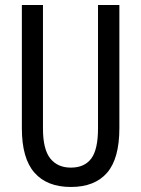

<svg xmlns="http://www.w3.org/2000/svg" viewBox="-20 -734 562 764"><path d="M455 -224Q455 -103 406 -46.5Q357 10 262 10Q167 10 117 -47Q67 -104 67 -223V-714H151V-222Q151 -140 180 -103.5Q209 -67 262 -67Q316 -67 343 -103Q370 -139 370 -223V-714H455Z"/></svg>

Font: Noto Sans Lao ExtraCondensed
Style: Regular
Weight: 400
Width: 2
Designer: Monotype Design Team
Foundry: Monotype Imaging Inc.
Version: Version 2.003; ttfautohint (v1.8.4.7-5d5b)